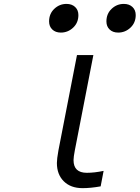

<svg xmlns="http://www.w3.org/2000/svg" viewBox="-20 -947 711 977"><path d="M354.2 -132.2Q354.2 -67.7 421.9 -67.7Q460.9 -67.7 507.2 -77.5L492.2 1.3Q441.4 10.4 400.4 10.4Q339.8 10.4 304.7 -24.4Q269.5 -59.2 269.5 -117.8Q269.5 -138 277.3 -181.6L371.7 -666.7H455.1L360.7 -181.6Q354.2 -147.8 354.2 -132.2ZM229.8 -837.9Q229.8 -877 256.2 -902Q282.6 -927.1 318.4 -927.1Q345.7 -927.1 362.3 -911.5Q378.9 -895.8 378.9 -870.4Q378.9 -831.4 352.2 -806.3Q325.5 -781.2 289.7 -781.2Q262.4 -781.2 246.1 -796.9Q229.8 -812.5 229.8 -837.9ZM521.5 -837.9Q521.5 -877 547.9 -902Q574.2 -927.1 610 -927.1Q637.4 -927.1 654 -911.5Q670.6 -895.8 670.6 -870.4Q670.6 -831.4 643.9 -806.3Q617.2 -781.2 581.4 -781.2Q554 -781.2 537.8 -796.9Q521.5 -812.5 521.5 -837.9Z"/></svg>

Font: Monoid
Style: Italic
Weight: 400
Width: 4
Italic angle: -11°
Monospace: yes
Version: Version 0.61